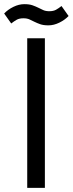

<svg xmlns="http://www.w3.org/2000/svg" viewBox="-41 -904 350 924"><path d="M175 -720V0H90V-720ZM72 -816Q52 -816 39.5 -809Q27 -802 13 -791L-21 -839Q-3 -858 23.5 -871Q50 -884 76 -884Q100 -884 115.5 -878.5Q131 -873 143 -867Q155 -861 167 -855.5Q179 -850 196 -850Q216 -850 228.5 -857Q241 -864 255 -875L289 -827Q271 -808 244.5 -795Q218 -782 192 -782Q168 -782 152.5 -787.5Q137 -793 125 -799Q113 -805 101 -810.5Q89 -816 72 -816Z"/></svg>

Font: Carrois Gothic SC
Style: Regular
Weight: 400
Designer: Ralph du Carrois
Foundry: Ralph du Carrois
Version: Version 1.001